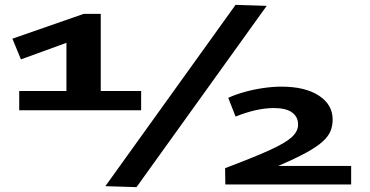

<svg xmlns="http://www.w3.org/2000/svg" viewBox="-20 -759 1520 789"><path d="M59 -306V-385H253V-583L66 -515L31 -600L324 -702H394V-385H560V-306ZM541 10 413 6 948 -739 1076 -735ZM906 -1 905 -68Q1022 -112 1087 -141.5Q1152 -171 1178.5 -195Q1205 -219 1205 -247Q1205 -279 1180 -297Q1155 -315 1105 -315Q1036 -315 948 -280L918 -357Q946 -370 983 -380.5Q1020 -391 1060.5 -397Q1101 -403 1136 -403Q1234 -403 1290.5 -366Q1347 -329 1347 -268Q1347 -242 1338 -220Q1329 -198 1305 -176.5Q1281 -155 1237 -131Q1193 -107 1123 -77H1423V-1Z"/></svg>

Font: Georama ExtraExtended SemiBold
Style: Regular
Weight: 600
Width: 8
Designer: Jean-Baptiste Levee
Foundry: Production Type
Version: Version 1.000